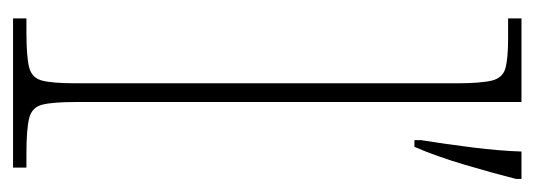

<svg xmlns="http://www.w3.org/2000/svg" viewBox="-276 -524 800 287"><g transform="rotate(90 123.5 -380.0)"><path d="M7 0V-20H27Q64 -20 80 -24Q96 -28 100 -43.5Q104 -59 104 -94V-662Q104 -699 100 -715.5Q96 -732 81.5 -736Q67 -740 37 -740H7V-760H132V-94Q132 -59 136 -43.5Q140 -28 156.5 -24Q173 -20 209 -20H230V0ZM189 -610Q195 -647 200 -687.5Q205 -728 206 -760H247V-752Q239 -720 226 -676Q213 -632 199 -600H189Z"/></g></svg>

Font: Noto Serif Hebrew SemiCondensed Thin
Style: Regular
Weight: 100
Width: 4
Designer: Monotype Design Team
Foundry: Monotype Imaging Inc.
Version: Version 2.004; ttfautohint (v1.8.4.7-5d5b)